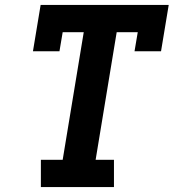

<svg xmlns="http://www.w3.org/2000/svg" viewBox="-20 -755 715 775"><path d="M145 0V-110H233L318 -625H233L220 -548H113L144 -735H661L630 -548H523L536 -625H451L366 -110H440V0Z"/></svg>

Font: Iosevka Etoile Extrabold
Style: Italic
Weight: 800
Italic angle: -9°
Designer: Belleve Invis
Foundry: Belleve Invis
Version: Version 22.1.2; ttfautohint (v1.8.4)